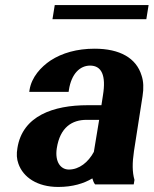

<svg xmlns="http://www.w3.org/2000/svg" viewBox="-20 -731 609 761"><path d="M49 -144C45 -121 46 -101 53 -82C72 -28 128 10 211 10C268 10 313 -4 346 -24C349 -15 351 -7 357 0H510L513 -18C504 -49 504 -85 511 -132L545 -350C550 -381 549 -409 541 -432C520 -501 455 -538 355 -538C285 -538 226 -521 180 -491C143 -466 105 -426 97 -374L96 -367H252L253 -374C263 -440 298 -471 337 -471C383 -471 401 -432 388 -353L382 -314H327C192 -314 69 -272 49 -144ZM188 -655H560L569 -711H197ZM205 -143C218 -227 266 -256 323 -256H373L352 -129C330 -88 294 -59 253 -59C220 -59 197 -90 205 -143Z"/></svg>

Font: Aerodynamic
Style: BdObl
Weight: 500
Designer: Google
Version: Version 2.000980; 2014